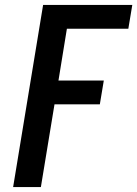

<svg xmlns="http://www.w3.org/2000/svg" viewBox="-20 -755 554 775"><path d="M33 0 154 -735H514L498 -639H250L216 -430H399L383 -334H200L145 0Z"/></svg>

Font: Iosevka Term Curly
Style: Bold Italic
Weight: 700
Italic angle: -9°
Designer: Belleve Invis
Foundry: Belleve Invis
Version: Version 32.3.0